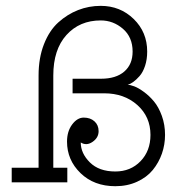

<svg xmlns="http://www.w3.org/2000/svg" viewBox="-20 -623 640 656"><path d="M374 13.2Q301.3 13.2 255.1 -31.5Q209 -76.2 209 -139.2Q209 -174.3 226.6 -197.8Q244.1 -221.2 266.1 -221.2Q288.6 -221.2 302.7 -208.5Q316.9 -195.8 316.9 -174.8Q316.9 -152.3 296.1 -138.2Q275.4 -124 255.9 -136.2Q255.9 -99.1 287.1 -68.1Q318.4 -37.1 374 -37.1Q426.3 -37.1 460.2 -72.3Q494.1 -107.4 494.1 -162.1Q494.1 -224.1 449.2 -264.2Q404.3 -304.2 335.9 -304.2H228V-354H325.2Q376.5 -354 404.8 -378.7Q433.1 -403.3 433.1 -446.8Q433.1 -496.1 399.9 -524.7Q366.7 -553.2 324.2 -553.2Q252 -553.2 207 -503.4Q162.1 -453.6 162.1 -365.2V-49.8H210V0H20V-49.8H111.8V-365.2Q111.8 -424.8 130.1 -471.7Q148.4 -518.6 179.2 -546.4Q210 -574.2 246.8 -588.6Q283.7 -603 324.2 -603Q390.6 -603 436.8 -558.1Q482.9 -513.2 482.9 -446.8Q482.9 -419.9 475.6 -397.9Q468.3 -376 456.8 -363Q445.3 -350.1 435.3 -343Q425.3 -335.9 416 -333Q424.3 -333.5 439 -327.9Q453.6 -322.3 471.9 -308.8Q490.2 -295.4 506.1 -276.4Q522 -257.3 533 -227.1Q543.9 -196.8 543.9 -162.1Q543.9 -128.9 533.2 -98.1Q522.5 -67.4 502 -42.2Q481.4 -17.1 448.2 -2Q415 13.2 374 13.2Z"/></svg>

Font: Compagnon Roman
Style: Regular
Weight: 400
Designer: Juliette Duhe, Lea Pradine
Foundry: Velvetyne Type Foundry
Version: Version 1.000;PS 001.000;hotconv 1.0.88;makeotf.lib2.5.64775